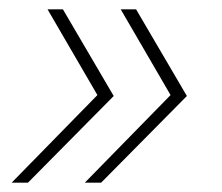

<svg xmlns="http://www.w3.org/2000/svg" viewBox="-20 -466 477 412"><path d="M115 -446 224 -260 40 -74H5L189 -262L82 -446ZM272 -446 381 -260 197 -74H162L346 -262L239 -446Z"/></svg>

Font: Montserrat ExtraLight
Style: Italic
Weight: 200
Italic angle: -11.3°
Designer: Julieta Ulanovsky
Foundry: Julieta Ulanovsky
Version: Version 9.000; ttfautohint (v1.8.4.7-5d5b)